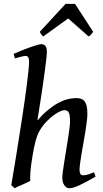

<svg xmlns="http://www.w3.org/2000/svg" viewBox="-20 -976 544 1016"><path d="M485.8 -41.5Q440.4 -15.1 404.3 2.4Q368.2 20 345.7 20Q331.5 20 320.6 4.6Q309.6 -10.7 309.6 -37.1Q309.6 -45.9 312.5 -68.1Q315.4 -90.3 320.1 -119.4Q324.7 -148.4 330.1 -181.2Q335.4 -213.9 340.1 -243.7Q344.7 -273.4 347.7 -297.4Q350.6 -321.3 350.6 -332Q350.6 -349.6 349.1 -361.3Q347.7 -373 344.2 -380.1Q340.8 -387.2 334.7 -390.1Q328.6 -393.1 319.3 -393.1Q313 -393.1 298.3 -386.7Q283.7 -380.4 265.1 -367.2Q246.6 -354 226.6 -333.3Q206.5 -312.5 189.5 -284.2Q176.3 -260.7 167.2 -225.8Q158.2 -190.9 151.4 -147Q147 -120.1 144.5 -100.3Q142.1 -80.6 140.9 -65.4Q139.6 -50.3 139.6 -39.1Q139.6 -27.8 140.1 -18.6Q133.8 -15.1 122.3 -9.8Q110.8 -4.4 98.4 1Q85.9 6.3 74.5 11.5Q63 16.6 57.1 20L39.6 3.9Q43.9 -22.5 50.5 -61Q57.1 -99.6 64.5 -145.5Q71.8 -191.4 79.8 -241.9Q87.9 -292.5 95.7 -343.3Q103.5 -394 110.4 -441.9Q117.2 -489.7 122.3 -530.3Q127.4 -570.8 130.6 -601.3Q133.8 -631.8 133.8 -647.5Q133.8 -658.7 132.1 -665.3Q130.4 -671.9 127.7 -675Q125 -678.2 121.3 -679.2Q117.7 -680.2 113.8 -680.2Q108.9 -680.2 99.9 -678Q90.8 -675.8 81.5 -673.3Q70.8 -670.4 58.6 -667L52.2 -690.9Q72.8 -700.2 95.5 -709.2Q118.2 -718.3 138.4 -725.6Q158.7 -732.9 174.8 -737.5Q190.9 -742.2 198.2 -742.2Q211.9 -742.2 220 -733.4Q228 -724.6 228 -702.1Q228 -690.4 225.1 -664.1Q222.2 -637.7 217.5 -603Q212.9 -568.4 207.3 -529.3Q201.7 -490.2 196 -453.9Q190.4 -417.5 185.5 -386.7Q180.7 -356 177.7 -338.4Q206.1 -371.1 233.6 -393.8Q261.2 -416.5 287.4 -430.7Q313.5 -444.8 337.4 -450.9Q361.3 -457 383.3 -457Q398.4 -457 409.7 -452.9Q420.9 -448.7 428.2 -439Q435.5 -429.2 439 -413.1Q442.4 -397 442.4 -373.5Q442.4 -356.4 439.2 -331.8Q436 -307.1 431.6 -278.6Q427.2 -250 421.6 -220.2Q416 -190.4 411.6 -163.1Q407.2 -135.7 404.1 -113.3Q400.9 -90.8 400.9 -77.1Q400.9 -60.5 406.2 -54.4Q411.6 -48.3 418.5 -48.3Q432.1 -48.3 445.6 -52.5Q459 -56.6 477.1 -64.5ZM473.1 -807.6Q466.3 -797.9 461.4 -792.5Q456.5 -787.1 448.7 -783.2L340.8 -878.4L209 -783.2Q204.6 -786.1 200 -792Q195.3 -797.9 190.4 -807.6L327.1 -955.6H377Z"/></svg>

Font: Gentium Book Basic
Style: Italic
Weight: 400
Italic angle: -8°
Designer: J. Victor Gaultney and Annie Olsen
Foundry: SIL International
Version: Version 1.102; 2013; Maintenance release